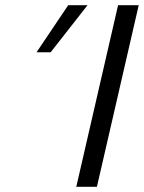

<svg xmlns="http://www.w3.org/2000/svg" viewBox="-20 -715 551 735"><path d="M120 -515 241 -695H315L174 -515ZM272 0 432 -695H511L351 0Z"/></svg>

Font: Coval
Style: ExtraLight Italic
Weight: 200
Foundry: Context Ltd
Version: Version 001.000